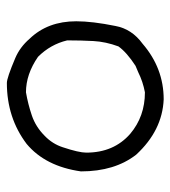

<svg xmlns="http://www.w3.org/2000/svg" viewBox="12 -526 508 573"><g transform="rotate(-90 266.5 -240.0)"><path d="M277 -62Q309 -68 337 -82L356 -90Q396 -116 414 -141Q428 -179 430 -215.5Q432 -252 432 -294Q420 -344 383 -381Q331 -417 277 -417Q242 -411 208 -399.5Q174 -388 147 -361Q123 -338 113 -307Q97 -259 97 -237Q97 -155 153 -106Q205 -62 277 -62ZM256 -6Q163 -10 91 -88Q41 -152 41 -253Q56 -359 123 -415Q201 -474 305 -474Q320 -474 379 -449Q412 -435 437 -406Q489 -352 489 -267Q489 -219 475 -150Q466 -101 422 -69Q349 -6 256 -6Z"/></g></svg>

Font: Yozai
Style: Regular
Weight: 400
Designer: LXGW / Y.OzVox
Foundry: LXGW / Y.OzVox
Version: Version 0.861;October 22, 2024